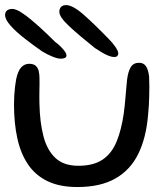

<svg xmlns="http://www.w3.org/2000/svg" viewBox="-29 -703 660 754"><path d="M275 31.5Q205 31.5 157.2 8.2Q109.5 -15 80.8 -57.8Q52 -100.5 39 -160Q26 -219.5 26 -292.5Q26 -310 27 -327.8Q28 -345.5 30 -362.2Q32 -379 34.5 -392Q41.5 -425 54.5 -438.8Q67.5 -452.5 86 -452.5Q103 -452.5 111.8 -444.2Q120.5 -436 123.2 -423.2Q126 -410.5 126 -397.5Q126.5 -388.5 126.2 -375.2Q126 -362 125.8 -347.2Q125.5 -332.5 125.5 -318.5Q125.5 -304.5 126 -293Q127.5 -223 141.5 -168.5Q155.5 -114 188.2 -83Q221 -52 278.5 -52Q339 -52 374.8 -76.8Q410.5 -101.5 429.2 -147.8Q448 -194 457 -257.5Q459 -272.5 460.8 -288.8Q462.5 -305 463.8 -321.8Q465 -338.5 466.8 -355.8Q468.5 -373 470 -390Q474 -422 484.5 -439.2Q495 -456.5 517 -456.5Q535.5 -456.5 544.5 -442.5Q553.5 -428.5 556.5 -402.5Q557.5 -383 557.5 -363.8Q557.5 -344.5 557 -325.5Q556.5 -306.5 555.5 -288Q554.5 -269.5 552.5 -251.5Q545 -161.5 513.8 -98.2Q482.5 -35 423.8 -1.8Q365 31.5 275 31.5ZM209.5 -472.5Q197 -472.5 176.8 -480.8Q156.5 -489 136 -501.5Q100 -526.5 66.5 -552.8Q33 -579 12 -602.8Q-9 -626.5 -9 -644Q-9 -656 -1.2 -662Q6.5 -668 19.5 -668Q35.5 -668 63.2 -648.5Q91 -629 123.8 -599.2Q156.5 -569.5 187.5 -538.5Q197.5 -531.5 207.5 -521.8Q217.5 -512 224.8 -502.2Q232 -492.5 232 -485.5Q232 -478.5 225.8 -475.5Q219.5 -472.5 209.5 -472.5ZM419.5 -479Q410.5 -479 398 -483.8Q385.5 -488.5 371.5 -496.8Q357.5 -505 343.5 -514.5Q282 -563.5 243 -599.8Q204 -636 204 -656.5Q204 -668.5 210.8 -675.8Q217.5 -683 230.5 -683Q257 -683 300.5 -644.5Q344 -606 400.5 -547.5Q413 -535 424.2 -518.8Q435.5 -502.5 435.5 -493Q435.5 -487 431.5 -483Q427.5 -479 419.5 -479Z"/></svg>

Font: Gluten Light
Style: Regular
Weight: 300
Designer: Tyler Finck
Foundry: Etcetera Type Company
Version: Version 1.300